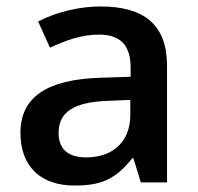

<svg xmlns="http://www.w3.org/2000/svg" viewBox="-20 -570 620 600"><path d="M502 0V-363.8C502 -492.2 431.2 -549.8 293.9 -549.8C231.9 -549.8 157.7 -533.7 99.1 -502.9L136.2 -420.9C183.1 -442.9 233.9 -461.9 289.1 -461.9C356.9 -461.9 388.2 -427.7 388.2 -358.9V-330.1L294.9 -327.1C125.5 -321.8 43.9 -266.1 43.9 -154.8C43.9 -49.8 106.9 9.8 212.9 9.8C295.4 9.8 340.8 -9.3 393.1 -75.2H397L419.9 0ZM249 -78.1C191.9 -78.1 163.1 -105.5 163.1 -153.8C163.1 -220.2 210 -251 317.9 -254.9L387.2 -257.8V-210.9C387.2 -127 332.5 -78.1 249 -78.1Z"/></svg>

Font: Open Sans 600
Style: Regular
Weight: 600
Foundry: Ascender Corporation
Version: Version 1.100;PS 001.100;hotconv 1.0.88;makeotf.lib2.5.64775